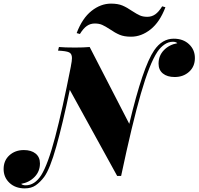

<svg xmlns="http://www.w3.org/2000/svg" viewBox="-105 -968 1098 1062"><path d="M973 -647Q973 -600 941 -571Q909 -542 861 -542Q820 -542 796 -561.5Q772 -581 772 -616Q772 -660 801.5 -690.5Q831 -721 876 -729Q868 -737 851 -737Q827 -737 805 -722Q783 -707 766 -682Q722 -616 674 -449.5Q626 -283 565 5H543L281 -471Q242 -284 206.5 -158Q171 -32 139 11Q117 40 92.5 57Q68 74 32 74Q-20 74 -52.5 43.5Q-85 13 -85 -33Q-85 -80 -53 -109Q-21 -138 27 -138Q68 -138 92 -118.5Q116 -99 116 -64Q116 -20 86.5 10.5Q57 41 12 49Q20 57 37 57Q87 57 123 1Q160 -58 200 -209.5Q240 -361 287 -601V-602Q293 -631 293 -647Q293 -671 277 -678.5Q261 -686 216 -688L221 -708Q252 -705 310 -705Q357 -705 391 -708L610 -283Q685 -598 748 -690Q792 -754 856 -754Q908 -754 940.5 -723.5Q973 -693 973 -647ZM626 -907Q652 -890 669 -882.5Q686 -875 710 -875Q734 -875 753.5 -888.5Q773 -902 792 -933L810 -928Q779 -846 728 -805.5Q677 -765 620 -765Q582 -765 557 -775.5Q532 -786 503 -806Q477 -823 460 -830.5Q443 -838 419 -838Q395 -838 375.5 -824.5Q356 -811 337 -780L319 -785Q350 -867 401 -907.5Q452 -948 509 -948Q547 -948 572 -937.5Q597 -927 626 -907Z"/></svg>

Font: Playfair Display SC Black
Style: Italic
Weight: 900
Italic angle: -14°
Designer: Claus Eggers Sørensen
Foundry: Claus Eggers Sørensen
Version: Version 1.200; ttfautohint (v1.6)